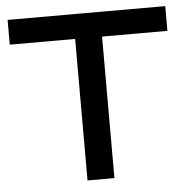

<svg xmlns="http://www.w3.org/2000/svg" viewBox="-47 -665 695 711"><g transform="rotate(-5 300.0 -309.0)"><path d="M250 0V-618H350V0ZM7 -526V-618H593V-526Z"/></g></svg>

Font: Victor Mono Thin
Style: Regular
Weight: 100
Monospace: yes
Designer: Rune Bjørnerås
Version: Version 1.561;gftools[0.9.30]